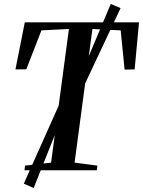

<svg xmlns="http://www.w3.org/2000/svg" viewBox="-20 -855 718 964"><path d="M103 0 106 -23.5 236.5 -38.5 326 -709.5 188 -702.5 112 -507 57.5 -506.5 104.5 -743H678L656 -506.5L605.5 -505.5L586 -702.5L444 -709.5L354.5 -38.5L469 -23.5L466 0ZM99.5 67 302.5 -387 357 -409.5 536 -835 585.5 -814.5 388.5 -395.5 333.5 -373.5 149 89Z"/></svg>

Font: Merriweather 120pt Medium
Style: Italic
Weight: 500
Italic angle: -7.8°
Version: Version 2.101